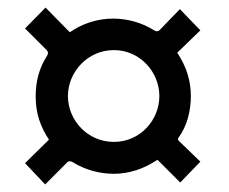

<svg xmlns="http://www.w3.org/2000/svg" viewBox="-20 -617 604 506"><path d="M280 -159C322 -159 361 -173 395 -196L455 -136L508 -191L451 -246C448 -249 449 -252 451 -255C473 -285 483 -325 483 -364C483 -406 470 -444 447 -478L508 -537L454 -593L400 -537C396 -534 392 -534 388 -536C355 -557 317 -568 278 -568C237 -568 197 -555 164 -532L100 -597L46 -542L103 -485C107 -480 108 -477 104 -470C84 -439 74 -404 74 -363C74 -319 86 -284 109 -249L46 -187L99 -131L156 -188C160 -193 165 -193 171 -190C203 -170 241 -159 280 -159ZM280 -243C211 -243 159 -300 159 -364C159 -427 211 -485 280 -485C349 -485 400 -427 400 -364C400 -300 349 -243 280 -243Z"/></svg>

Font: United Sans SemiBold
Style: Regular
Weight: 600
Designer: Pablo Impallari, Rodrigo Fuenzalida (Modified by Dan O. Williams)
Version: Version 1.000;PS 001.000;hotconv 1.0.88;makeotf.lib2.5.64775